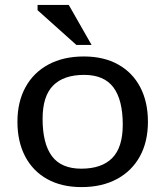

<svg xmlns="http://www.w3.org/2000/svg" viewBox="-20 -752 674 782"><path d="M312 10Q230.5 10 172 -22.8Q113.5 -55.5 82.2 -115.5Q51 -175.5 51 -256Q51 -337 83.8 -396.8Q116.5 -456.5 177.2 -489.2Q238 -522 321.5 -522Q403 -522 461.5 -489.2Q520 -456.5 551.2 -396.8Q582.5 -337 582.5 -256Q582.5 -175 549.8 -115.2Q517 -55.5 456.2 -22.8Q395.5 10 312 10ZM311 -65Q394.5 -65 437.2 -108.5Q480 -152 480 -244Q480 -345 442 -396Q404 -447 322.5 -447Q239.5 -447 196.5 -403.8Q153.5 -360.5 153.5 -268Q153.5 -167 191.5 -116Q229.5 -65 311 -65ZM353 -569H291L133 -710.5V-732H260Z"/></svg>

Font: Newsreader Caption
Style: Regular
Weight: 400
Designer: Hugues Gentile
Foundry: Production Type
Version: Version 1.001